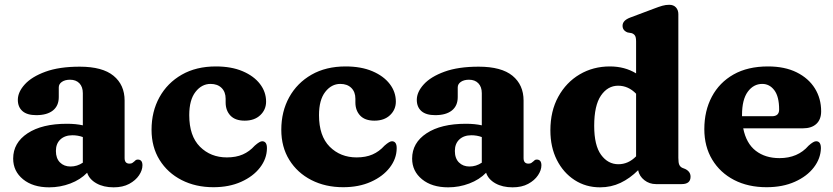

<svg xmlns="http://www.w3.org/2000/svg" viewBox="-20 -769 3480 802"><path d="M35 -106.5Q35 -172.5 95.2 -212.2Q155.5 -252 259.5 -252Q297 -252 326 -245.5V-380Q326 -406 311.8 -421Q297.5 -436 272.5 -436Q251.5 -436 238.5 -427Q225.5 -418 225.5 -404V-363.5Q225.5 -327 201 -307.5Q176.5 -288 131.5 -288Q93 -288 73.8 -305Q54.5 -322 54.5 -352Q54.5 -384.5 83.5 -416.5Q112.5 -448.5 170 -469.5Q227.5 -490.5 313 -490.5Q408 -490.5 454.2 -452.5Q500.5 -414.5 500.5 -349V-108.5Q500.5 -85.5 521 -85.5Q529 -85.5 533.5 -88.8Q538 -92 542 -95.5Q544.5 -98.5 547.8 -100.5Q551 -102.5 555.5 -102.5Q575 -102.5 575 -78.5Q575 -58 560.8 -36.8Q546.5 -15.5 519.8 -1Q493 13.5 454.5 13.5Q412.5 13.5 382.8 -3.2Q353 -20 344 -47.5Q316 -18.5 273.8 -2.5Q231.5 13.5 185.5 13.5Q117.5 13.5 76.2 -20.2Q35 -54 35 -106.5ZM213.5 -138.5Q213.5 -107.5 230.5 -90.5Q247.5 -73.5 274.5 -73.5Q302.5 -73.5 326 -89.5V-196.5Q305.5 -204 282.5 -204Q251 -204 232.2 -186.5Q213.5 -169 213.5 -138.5Z M1091.5 -344.5Q1091.5 -311 1067.2 -288Q1043 -265 1002 -265Q962.5 -265 942.5 -286.2Q922.5 -307.5 922.5 -341V-356.5Q922.5 -385 905.5 -401.8Q888.5 -418.5 859.5 -418.5Q822.5 -418.5 796.5 -385Q770.5 -351.5 770.5 -288Q770.5 -201 815.2 -156.2Q860 -111.5 927.5 -111.5Q966 -111.5 994 -123.8Q1022 -136 1044 -160.5Q1065.5 -179.5 1075.5 -179Q1095.5 -178.5 1095 -149Q1094.5 -106 1066 -69Q1037.5 -32 987.2 -9.5Q937 13 871.5 13Q797 13 738.5 -17Q680 -47 646.5 -101Q613 -155 613 -227Q613 -303 646 -362.8Q679 -422.5 739.2 -457Q799.5 -491.5 881.5 -491.5Q946.5 -491.5 993.5 -471.5Q1040.5 -451.5 1066 -418.2Q1091.5 -385 1091.5 -344.5Z M1633.5 -344.5Q1633.5 -311 1609.2 -288Q1585 -265 1544 -265Q1504.5 -265 1484.5 -286.2Q1464.5 -307.5 1464.5 -341V-356.5Q1464.5 -385 1447.5 -401.8Q1430.5 -418.5 1401.5 -418.5Q1364.5 -418.5 1338.5 -385Q1312.5 -351.5 1312.5 -288Q1312.5 -201 1357.2 -156.2Q1402 -111.5 1469.5 -111.5Q1508 -111.5 1536 -123.8Q1564 -136 1586 -160.5Q1607.5 -179.5 1617.5 -179Q1637.5 -178.5 1637 -149Q1636.5 -106 1608 -69Q1579.5 -32 1529.2 -9.5Q1479 13 1413.5 13Q1339 13 1280.5 -17Q1222 -47 1188.5 -101Q1155 -155 1155 -227Q1155 -303 1188 -362.8Q1221 -422.5 1281.2 -457Q1341.5 -491.5 1423.5 -491.5Q1488.5 -491.5 1535.5 -471.5Q1582.5 -451.5 1608 -418.2Q1633.5 -385 1633.5 -344.5Z M1701.5 -106.5Q1701.5 -172.5 1761.8 -212.2Q1822 -252 1926 -252Q1963.5 -252 1992.5 -245.5V-380Q1992.5 -406 1978.2 -421Q1964 -436 1939 -436Q1918 -436 1905 -427Q1892 -418 1892 -404V-363.5Q1892 -327 1867.5 -307.5Q1843 -288 1798 -288Q1759.5 -288 1740.2 -305Q1721 -322 1721 -352Q1721 -384.5 1750 -416.5Q1779 -448.5 1836.5 -469.5Q1894 -490.5 1979.5 -490.5Q2074.5 -490.5 2120.8 -452.5Q2167 -414.5 2167 -349V-108.5Q2167 -85.5 2187.5 -85.5Q2195.5 -85.5 2200 -88.8Q2204.5 -92 2208.5 -95.5Q2211 -98.5 2214.2 -100.5Q2217.5 -102.5 2222 -102.5Q2241.5 -102.5 2241.5 -78.5Q2241.5 -58 2227.2 -36.8Q2213 -15.5 2186.2 -1Q2159.5 13.5 2121 13.5Q2079 13.5 2049.2 -3.2Q2019.5 -20 2010.5 -47.5Q1982.5 -18.5 1940.2 -2.5Q1898 13.5 1852 13.5Q1784 13.5 1742.8 -20.2Q1701.5 -54 1701.5 -106.5ZM1880 -138.5Q1880 -107.5 1897 -90.5Q1914 -73.5 1941 -73.5Q1969 -73.5 1992.5 -89.5V-196.5Q1972 -204 1949 -204Q1917.5 -204 1898.8 -186.5Q1880 -169 1880 -138.5Z M2279 -224.5Q2279 -305 2312 -365Q2345 -425 2401.2 -458.2Q2457.5 -491.5 2527.5 -491.5Q2589.5 -491.5 2637 -462.5V-596Q2637 -613.5 2632.2 -620.5Q2627.5 -627.5 2618.5 -630.5L2601.5 -633.5Q2580.5 -641.5 2580.5 -661.5Q2580.5 -683.5 2612 -695.5L2710.5 -732.5Q2732.5 -741 2746.8 -745Q2761 -749 2775.5 -749Q2793.5 -749 2803.5 -738Q2813.5 -727 2813.5 -710V-109.5Q2813.5 -89 2817.5 -80.5Q2821.5 -72 2830 -68L2842.5 -63Q2864.5 -52 2864.5 -31Q2864.5 0 2827.5 0H2720Q2692.5 0 2671.5 -16.5Q2650.5 -33 2645.5 -58Q2611.5 -24 2572 -5.2Q2532.5 13.5 2486.5 13.5Q2427 13.5 2380 -17Q2333 -47.5 2306 -101Q2279 -154.5 2279 -224.5ZM2462 -243.5Q2462 -161.5 2490.8 -122.2Q2519.5 -83 2563 -83Q2604.5 -83 2637 -116V-377.5Q2604.5 -411 2562 -411Q2518.5 -411 2490.2 -369.8Q2462 -328.5 2462 -243.5Z M3410 -304Q3410 -270 3390 -251.5Q3370 -233 3334 -233H3084.5Q3097 -170 3136.8 -139.2Q3176.5 -108.5 3236 -108.5Q3312.5 -108.5 3357.5 -160.5Q3378.5 -179.5 3389.5 -179Q3409 -178.5 3409 -150Q3408 -107 3379.5 -69.8Q3351 -32.5 3300.2 -9.8Q3249.5 13 3182 13Q3105 13 3046.5 -17.2Q2988 -47.5 2955 -102.2Q2922 -157 2922 -229.5Q2922 -306 2953.5 -365.2Q2985 -424.5 3044.2 -458Q3103.5 -491.5 3188 -491.5Q3258 -491.5 3307.8 -466.8Q3357.5 -442 3383.8 -399.8Q3410 -357.5 3410 -304ZM3079.5 -288.5Q3079.5 -286 3079.5 -283.5H3204.5Q3234.5 -283.5 3234.5 -311.5Q3234.5 -365.5 3214.5 -392Q3194.5 -418.5 3164 -418.5Q3127.5 -418.5 3103.5 -385.8Q3079.5 -353 3079.5 -288.5Z"/></svg>

Font: Fraunces 9pt S050
Style: Bold
Weight: 700
Version: Version 1.000; ttfautohint (v1.8.3)